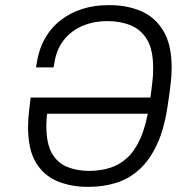

<svg xmlns="http://www.w3.org/2000/svg" viewBox="-20 -716 740 746"><path d="M320 10Q257 10 204 -11.5Q151 -33 120 -83.5Q89 -134 89 -223Q89 -238 90 -254Q91 -270 93.5 -290Q96 -310 99 -337H171Q168 -309 165 -288.5Q162 -268 161 -254Q160 -240 160 -228Q160 -159 181.5 -121Q203 -83 241 -67.5Q279 -52 327 -52Q369 -52 406.5 -63.5Q444 -75 474.5 -103Q505 -131 526.5 -180.5Q548 -230 560 -307Q565 -338 567.5 -360Q570 -382 572 -398Q574 -414 574.5 -426.5Q575 -439 575 -453Q575 -523 551.5 -562Q528 -601 488 -617.5Q448 -634 398 -634Q344 -634 299.5 -615Q255 -596 226 -558Q197 -520 190 -463L188 -454H120L122 -467Q130 -522 153.5 -564.5Q177 -607 214.5 -636.5Q252 -666 299 -681Q346 -696 400 -696H407Q473 -696 527.5 -673Q582 -650 614.5 -596.5Q647 -543 647 -453Q647 -427 643.5 -394.5Q640 -362 633 -316Q620 -220 591 -157Q562 -94 521.5 -57.5Q481 -21 431 -5.5Q381 10 325 10ZM106 -274 115 -337H606L597 -274Z"/></svg>

Font: Chivo ExtraLight
Style: Italic
Weight: 250
Italic angle: -8.05°
Designer: Hector Gatti
Foundry: Omnibus-Type
Version: Version 2.002